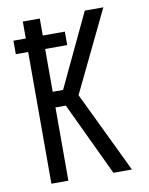

<svg xmlns="http://www.w3.org/2000/svg" viewBox="-83 -796 666 857"><g transform="rotate(-10 250.0 -367.5)"><path d="M445 0H361L204 -332H157V0H80V-597H24V-658H80V-735H157V-658H257V-597H157V-403H204L361 -735H445L268 -368Z"/></g></svg>

Font: Moesevka
Style: Regular
Weight: 400
Monospace: yes
Designer: Belleve Invis
Foundry: Belleve Invis
Version: Version 32.5.0; ttfautohint (v1.8.4)